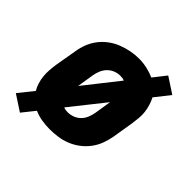

<svg xmlns="http://www.w3.org/2000/svg" viewBox="-165 -730 931 931"><g transform="rotate(45 300.0 -265.0)"><path d="M97 53 16 0 77 -76Q67 -93 61 -112.5Q55 -132 53 -152Q51 -172 52.5 -193Q54 -214 57 -235L76 -345Q80 -373 90 -399.5Q100 -426 117.5 -449.5Q135 -473 159 -491Q183 -509 210 -519.5Q237 -530 264.5 -535.5Q292 -541 320 -541Q348 -541 375 -535Q402 -529 427 -518L478 -583L559 -530L499 -454Q508 -437 514 -417.5Q520 -398 522.5 -378Q525 -358 523 -337Q521 -316 518 -295L500 -185Q495 -157 485 -130.5Q475 -104 457.5 -80.5Q440 -57 416 -39Q392 -21 365.5 -10.5Q339 0 311 4Q283 8 256 8Q228 8 200.5 3.5Q173 -1 149 -12ZM205 -238 343 -413Q337 -416 329.5 -417Q322 -418 314 -418Q297 -418 279.5 -411Q262 -404 249 -390.5Q236 -377 229 -360Q222 -343 219 -326ZM259 -112Q277 -112 294.5 -118.5Q312 -125 325.5 -138.5Q339 -152 346 -169.5Q353 -187 356 -204L370 -292L231 -117Q238 -114 245 -113Q252 -112 259 -112Z"/></g></svg>

Font: Iosevka Slab HvExObl
Style: Regular
Weight: 900
Width: 7
Italic angle: -9°
Monospace: yes
Designer: Belleve Invis
Foundry: Belleve Invis
Version: Version 11.1.1; ttfautohint (v1.8.3)